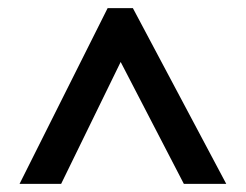

<svg xmlns="http://www.w3.org/2000/svg" viewBox="-20 -737 603 471"><path d="M28 -286 244 -717H306L535 -286H431L276 -585L130 -286Z"/></svg>

Font: Noto Sans Malayalam SemiCondensed SemiBold
Style: Regular
Weight: 600
Width: 4
Designer: Jelle Bosma - Monotype Design Team
Foundry: Monotype Imaging Inc.
Version: Version 2.104; ttfautohint (v1.8.4.7-5d5b)